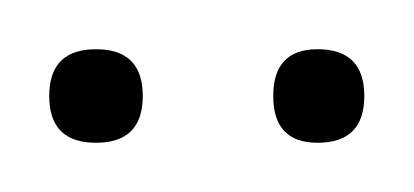

<svg xmlns="http://www.w3.org/2000/svg" viewBox="-20 -484 168 78"><path d="M0 -445Q0 -464 19 -464Q38 -464 38 -445Q38 -426 19 -426Q0 -426 0 -445ZM91 -445Q91 -464 109 -464Q128 -464 128 -445Q128 -426 109 -426Q91 -426 91 -445Z"/></svg>

Font: Zain ExtraLight
Style: Regular
Weight: 200
Designer: Zain,Boutros
Foundry: Mobile Telecommunications Company (Zain), 2024
Version: Version 1.51; ttfautohint (v1.8.4)